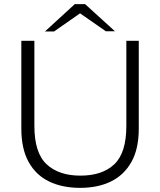

<svg xmlns="http://www.w3.org/2000/svg" viewBox="-20 -897 773 927"><path d="M367 10Q281 10 217.5 -20.5Q154 -51 118.5 -114.5Q83 -178 83 -276V-700H146V-289Q146 -159 205 -104Q264 -49 368 -49Q474 -49 532 -104Q590 -159 590 -289V-700H650V-276Q650 -178 614.5 -115Q579 -52 516 -21Q453 10 367 10ZM197 -745 341 -877H391L377 -840L241 -745ZM491 -746 356 -840 341 -877H391L535 -746Z"/></svg>

Font: REM ExtraLight
Style: Regular
Weight: 250
Designer: Octavio Pardo
Foundry: Ashler Design
Version: Version 1.005;gftools[0.9.28]